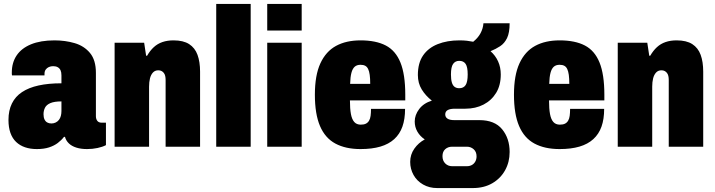

<svg xmlns="http://www.w3.org/2000/svg" viewBox="-20 -745 3631 975"><path d="M167 12Q134 12 107.5 3Q81 -6 62 -24Q43 -42 33 -70Q23 -98 23 -136Q23 -184 40.5 -219.5Q58 -255 92 -277.5Q126 -300 176 -311Q226 -322 292 -322V-362Q292 -378 287.5 -388Q283 -398 273.5 -403.5Q264 -409 250 -409Q238 -409 228 -404.5Q218 -400 212 -391.5Q206 -383 206 -370V-362H41Q40 -366 40 -369.5Q40 -373 40 -377Q40 -427 64.5 -463.5Q89 -500 137.5 -520Q186 -540 257 -540Q311 -540 359 -526Q407 -512 437 -476Q467 -440 467 -375V-155Q467 -141 474 -131.5Q481 -122 497 -122H518V-8Q501 1 475.5 6.5Q450 12 422 12Q391 12 367.5 4.5Q344 -3 329.5 -17Q315 -31 310 -50H305Q292 -33 273.5 -19Q255 -5 229 3.5Q203 12 167 12ZM241 -118Q253 -118 263 -123Q273 -128 279.5 -136.5Q286 -145 289 -156.5Q292 -168 292 -181V-230Q256 -230 236 -221.5Q216 -213 208.5 -198Q201 -183 201 -165Q201 -149 206 -138.5Q211 -128 220 -123Q229 -118 241 -118Z M562 0V-528H712L722 -462H727Q742 -488 761 -505.5Q780 -523 805 -531.5Q830 -540 861 -540Q911 -540 940.5 -521Q970 -502 983 -466.5Q996 -431 996 -381V0H821V-339Q821 -350 819 -359Q817 -368 812 -374.5Q807 -381 800 -384.5Q793 -388 784 -388Q767 -388 756.5 -376.5Q746 -365 741.5 -346.5Q737 -328 737 -305V0Z M1078 0V-725H1253V0Z M1337 -590V-725H1512V-590ZM1337 0V-528H1512V0Z M1811 12Q1735 12 1683 -16Q1631 -44 1605 -105Q1579 -166 1579 -264Q1579 -363 1607 -423.5Q1635 -484 1686.5 -512Q1738 -540 1811 -540Q1889 -540 1939 -514Q1989 -488 2013.5 -427.5Q2038 -367 2038 -264V-235H1757Q1757 -193 1762 -166Q1767 -139 1779 -125.5Q1791 -112 1812 -112Q1828 -112 1838 -117Q1848 -122 1854 -132Q1860 -142 1862 -157Q1864 -172 1864 -192H2037Q2037 -140 2023.5 -102Q2010 -64 1982 -38.5Q1954 -13 1911.5 -0.5Q1869 12 1811 12ZM1758 -319H1860Q1860 -346 1857.5 -364.5Q1855 -383 1849.5 -394.5Q1844 -406 1834.5 -411Q1825 -416 1811 -416Q1792 -416 1781 -406Q1770 -396 1764.5 -375Q1759 -354 1758 -319Z M2200 210Q2160 210 2128.5 192Q2097 174 2080 143.5Q2063 113 2063 77Q2063 40 2084 10Q2105 -20 2137 -37Q2113 -53 2099.5 -76.5Q2086 -100 2086 -128Q2086 -161 2108.5 -191Q2131 -221 2173 -234Q2141 -259 2121.5 -291Q2102 -323 2102 -364Q2102 -425 2128.5 -463.5Q2155 -502 2203 -521Q2251 -540 2313 -540Q2335 -540 2351.5 -538Q2368 -536 2383 -533Q2407 -552 2420 -576Q2433 -600 2435 -627H2568Q2568 -579 2555 -552Q2542 -525 2520 -510.5Q2498 -496 2471 -485Q2496 -463 2509.5 -433Q2523 -403 2523 -367Q2523 -312 2499.5 -273.5Q2476 -235 2435.5 -214Q2395 -193 2343 -193H2290Q2266 -193 2253.5 -186Q2241 -179 2241 -164Q2241 -150 2252.5 -142.5Q2264 -135 2287 -135H2414Q2492 -135 2530 -88.5Q2568 -42 2568 27Q2568 78 2545 119.5Q2522 161 2480 185.5Q2438 210 2381 210ZM2276 99H2351Q2365 99 2376 93Q2387 87 2393.5 75.5Q2400 64 2400 49Q2400 26 2385.5 13Q2371 0 2351 0H2276Q2255 0 2241 12.5Q2227 25 2227 48Q2227 71 2241 85Q2255 99 2276 99ZM2312 -297Q2334 -297 2344.5 -313Q2355 -329 2355 -367Q2355 -405 2344.5 -420.5Q2334 -436 2312 -436Q2292 -436 2281 -420.5Q2270 -405 2270 -367Q2270 -342 2274.5 -326.5Q2279 -311 2288.5 -304Q2298 -297 2312 -297Z M2822 12Q2746 12 2694 -16Q2642 -44 2616 -105Q2590 -166 2590 -264Q2590 -363 2618 -423.5Q2646 -484 2697.5 -512Q2749 -540 2822 -540Q2900 -540 2950 -514Q3000 -488 3024.5 -427.5Q3049 -367 3049 -264V-235H2768Q2768 -193 2773 -166Q2778 -139 2790 -125.5Q2802 -112 2823 -112Q2839 -112 2849 -117Q2859 -122 2865 -132Q2871 -142 2873 -157Q2875 -172 2875 -192H3048Q3048 -140 3034.5 -102Q3021 -64 2993 -38.5Q2965 -13 2922.5 -0.5Q2880 12 2822 12ZM2769 -319H2871Q2871 -346 2868.5 -364.5Q2866 -383 2860.5 -394.5Q2855 -406 2845.5 -411Q2836 -416 2822 -416Q2803 -416 2792 -406Q2781 -396 2775.5 -375Q2770 -354 2769 -319Z M3117 0V-528H3267L3277 -462H3282Q3297 -488 3316 -505.5Q3335 -523 3360 -531.5Q3385 -540 3416 -540Q3466 -540 3495.5 -521Q3525 -502 3538 -466.5Q3551 -431 3551 -381V0H3376V-339Q3376 -350 3374 -359Q3372 -368 3367 -374.5Q3362 -381 3355 -384.5Q3348 -388 3339 -388Q3322 -388 3311.5 -376.5Q3301 -365 3296.5 -346.5Q3292 -328 3292 -305V0Z"/></svg>

Font: Archivo Condensed Black
Style: Regular
Weight: 900
Width: 3
Designer: Hector Gatti
Foundry: Omnibus-Type
Version: Version 2.001